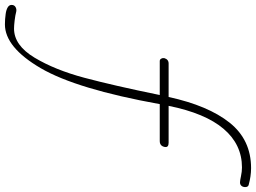

<svg xmlns="http://www.w3.org/2000/svg" viewBox="-172 -705 1040 780"><g transform="rotate(90 348.0 -315.0)"><path d="M718 -791Q718 -782 713 -776Q708 -770 699 -770Q692 -770 673.5 -774Q655 -778 638 -778Q545 -778 481.5 -703.5Q418 -629 388 -480H538Q558 -480 555 -464Q551 -444 531 -444H381Q320 -106 235 39.5Q150 185 57 185Q36 185 15 182Q-1 180 -11.5 174Q-22 168 -22 158Q-22 147 -13.5 142Q-5 137 5 139Q20 143 41 145.5Q62 148 74 148Q142 148 192 65Q242 -18 274 -138Q306 -258 344 -444H206Q200 -444 196.5 -449.5Q193 -455 194 -462Q199 -480 216 -480H352Q387 -641 456.5 -728Q526 -815 641 -815Q674 -815 710 -805Q718 -802 718 -791Z"/></g></svg>

Font: Mali ExtraLight
Style: Italic
Weight: 275
Italic angle: -10°
Version: Version 1.000; ttfautohint (v1.6)